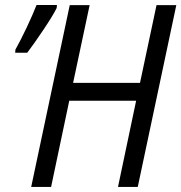

<svg xmlns="http://www.w3.org/2000/svg" viewBox="-20 -734 712 754"><path d="M102.5 0 253.9 -713.9H332L267.1 -408.7H529.8L594.7 -713.9H672.4L521 0H443.4L514.6 -338.4H252L180.7 0ZM39.6 -526.9 40.5 -539.1Q49.8 -555.7 61.3 -578.1Q72.8 -600.6 84.5 -625.2Q96.2 -649.9 106.4 -673.3Q116.7 -696.8 123.5 -714.4H203.6L202.6 -702.6Q195.8 -688.5 181.9 -665.8Q168 -643.1 150.6 -617.2Q133.3 -591.3 116.5 -567.4Q99.6 -543.5 86.9 -526.9Z"/></svg>

Font: Open Sans SemiCondensed
Style: Italic
Weight: 400
Width: 4
Italic angle: -12°
Designer: Monotype Design Team
Foundry: Monotype Imaging Inc.
Version: Version 3.000